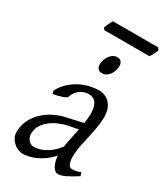

<svg xmlns="http://www.w3.org/2000/svg" viewBox="-203 -881 844 983"><g transform="rotate(30 219.5 -389.5)"><path d="M266.6 -117.7Q270.5 -144.5 276.9 -173.6Q283.2 -202.6 289.1 -231.9L231.9 -221.2Q211.4 -216.8 186.3 -207Q161.1 -197.3 139.2 -181.2Q117.2 -165 102.5 -142.8Q87.9 -120.6 87.9 -91.8Q87.9 -77.6 92.8 -67.6Q97.7 -57.6 104.2 -51.3Q110.8 -44.9 118.2 -42Q125.5 -39.1 130.9 -39.1Q142.1 -39.1 157.7 -42Q173.3 -44.9 191.2 -53.5Q209 -62 228.3 -77.4Q247.6 -92.8 266.6 -117.7ZM416 -28.8Q379.4 -5.4 353.3 7.3Q327.1 20 309.1 20Q300.8 20 293 14.4Q285.2 8.8 278.8 -2Q272.5 -12.7 268.1 -28.1Q263.7 -43.5 262.7 -62.5Q241.2 -38.1 218.5 -22Q195.8 -5.9 174.1 3.4Q152.3 12.7 133.3 16.4Q114.3 20 101.1 20Q86.9 20 72.5 13.9Q58.1 7.8 46.1 -3.2Q34.2 -14.2 26.6 -28.6Q19 -43 19 -60.1Q19 -100.6 34.9 -132.8Q50.8 -165 76.4 -189.2Q102.1 -213.4 133.5 -229Q165 -244.6 196.8 -252L296.4 -273.9Q301.8 -305.2 301.8 -331.1Q301.8 -348.1 298.8 -363.3Q295.9 -378.4 289.3 -389.6Q282.7 -400.9 271.2 -407.5Q259.8 -414.1 243.2 -414.1Q227.5 -414.1 213.6 -408.7Q199.7 -403.3 188.7 -394.3Q177.7 -385.3 169.9 -373.5Q162.1 -361.8 159.2 -349.1Q158.2 -346.2 149.9 -341.8Q141.6 -337.4 129.9 -333.5Q118.2 -329.6 104.7 -326.4Q91.3 -323.2 81.1 -321.8L77.1 -339.8Q93.8 -371.6 118.4 -394Q143.1 -416.5 170.7 -430.4Q198.2 -444.3 226.6 -450.7Q254.9 -457 278.8 -457Q300.8 -457 317.9 -448.7Q335 -440.4 346.7 -426.3Q358.4 -412.1 364.3 -392.6Q370.1 -373 370.1 -351.1Q370.1 -322.8 364.7 -291.5Q359.4 -260.3 352.5 -229.2Q345.7 -198.2 339.6 -169.7Q333.5 -141.1 332 -118.2Q330.1 -96.7 331.5 -81.5Q333 -66.4 336.9 -56.6Q340.8 -46.9 346.7 -42.5Q352.5 -38.1 359.9 -38.1Q373.5 -38.1 385.7 -40.8Q397.9 -43.5 409.2 -48.8ZM306.6 -616.2Q306.6 -602.5 302.5 -589.1Q298.3 -575.7 290.5 -564.7Q282.7 -553.7 271.5 -546.9Q260.3 -540 246.6 -540Q231.4 -540 223.1 -548.8Q214.8 -557.6 214.8 -574.2Q214.8 -587.4 219.2 -600.8Q223.6 -614.3 231.4 -625.5Q239.3 -636.7 250.2 -643.8Q261.2 -650.9 274.9 -650.9Q290 -650.9 298.3 -641.8Q306.6 -632.8 306.6 -616.2ZM439.5 -786.6Q438 -781.2 434.8 -774.4Q431.6 -767.6 428 -760.7Q424.3 -753.9 420.9 -747.6Q417.5 -741.2 415 -737.3H147L139.2 -749Q141.1 -753.9 144 -760.5Q147 -767.1 150.1 -773.9Q153.3 -780.8 156.7 -787.4Q160.2 -793.9 163.1 -798.8H430.2Z"/></g></svg>

Font: Gentium Plus Phon
Style: Italic
Weight: 400
Italic angle: -8°
Designer: J. Victor Gaultney, Annie Olsen, Iska Routamaa, Becca Hirsbrunner
Foundry: SIL International
Version: Version 5.000